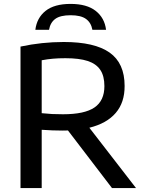

<svg xmlns="http://www.w3.org/2000/svg" viewBox="-20 -963 742 983"><path d="M553.5 0 328 -295Q319 -294.5 299.5 -294.5Q250.5 -294.5 193.5 -298.5V0H85V-724.5Q194 -748 306.5 -748Q464.5 -748 541.2 -693.8Q618 -639.5 618 -523Q618.5 -438.5 572.5 -384.8Q526.5 -331 437.5 -309L676.5 0ZM193.5 -383.5Q223.5 -380.5 246.8 -379.2Q270 -378 302.5 -378Q413 -378 463.8 -412.8Q514.5 -447.5 514.5 -522Q514.5 -574 493.5 -605.2Q472.5 -636.5 429 -650.8Q385.5 -665 315 -665Q279.5 -665 251.2 -662.5Q223 -660 193.5 -654.5ZM341.5 -943Q424.5 -943 470 -907.2Q515.5 -871.5 523 -810.5H453Q446.5 -847 420.2 -866Q394 -885 341.5 -885Q288.5 -885 263 -866.2Q237.5 -847.5 231 -810.5H161Q168.5 -871.5 213.2 -907.2Q258 -943 341.5 -943Z"/></svg>

Font: Encode Sans Semi Expanded Medium
Style: Regular
Weight: 500
Width: 6
Designer: Multiple Designers
Foundry: Impallari Type
Version: Version 2.000